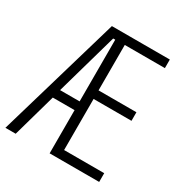

<svg xmlns="http://www.w3.org/2000/svg" viewBox="-167 -842 926 970"><g transform="rotate(30 296.0 -357.0)"><path d="M546 0V-51H312V-349H533V-399H312V-664H546V-714H208L-1 0H59L130 -252H257V0ZM143 -303 245 -663H257V-303Z"/></g></svg>

Font: Noto Sans Devanagari ExtraCondensed Light
Style: Regular
Weight: 300
Width: 2
Designer: Jelle Bosma - Monotype Design Team
Foundry: Monotype Imaging Inc.
Version: Version 2.004